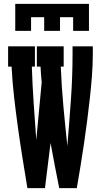

<svg xmlns="http://www.w3.org/2000/svg" viewBox="-20 -975 540 995"><path d="M59 -815V-955H441V-815H359V-886H291V-815H209V-886H141V-815ZM122 0Q109 -78 96.5 -156.5Q84 -235 73 -314Q62 -393 53 -472Q44 -551 40 -630H22V-735H161V-630H145Q148 -535 154.5 -440Q161 -345 168 -250L196 -548Q194 -569 192.5 -589.5Q191 -610 190 -630H171V-735H310V-630H295Q299 -527 308.5 -424Q318 -321 329 -219Q339 -338 347.5 -458Q356 -578 356 -698V-735H461V-698Q461 -640 456.5 -581.5Q452 -523 445.5 -464.5Q439 -406 431.5 -348Q424 -290 415.5 -232Q407 -174 397.5 -116Q388 -58 378 0H287Q275 -58 264 -116.5Q253 -175 242 -234L213 0Z"/></svg>

Font: Iosevka Curly Slab Extrabold
Style: Regular
Weight: 800
Monospace: yes
Designer: Belleve Invis
Foundry: Belleve Invis
Version: Version 22.1.2; ttfautohint (v1.8.4)